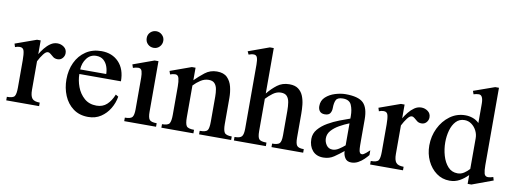

<svg xmlns="http://www.w3.org/2000/svg" viewBox="-55 -921 3288 1230"><g transform="rotate(10 1589.5 -306.5)"><path d="M336.4 -363.3Q336.4 -344.7 324 -330.6Q311.5 -316.4 292 -316.4Q274.4 -316.4 263.2 -325Q252 -333.5 242.9 -341.8Q233.9 -350.1 223.6 -350.1Q210.9 -350.1 195.1 -329.6Q179.2 -309.1 165 -280.8V-94.7Q165 -56.2 178 -39.6Q190.9 -22.9 228 -22.9V0H14.2V-22.9Q54.7 -22.9 64.2 -37.6Q73.7 -52.2 73.7 -93.3V-271Q73.7 -310.5 68.4 -331.3Q63 -352.1 41 -352.1Q25.4 -352.1 10.3 -345.7L3.4 -367.2L141.1 -416.5H165V-327.1Q176.3 -346.7 192.9 -367.4Q209.5 -388.2 230 -402.3Q250.5 -416.5 274.9 -416.5Q298.3 -416.5 317.4 -402.3Q336.4 -388.2 336.4 -363.3Z M699.2 -158.2 716.8 -147.9Q710 -106.4 688 -69.6Q666 -32.7 630.9 -9.5Q595.7 13.7 548.8 13.7Q491.2 13.7 451.2 -16.1Q411.1 -45.9 390.9 -94.5Q370.6 -143.1 370.6 -199.7Q370.6 -260.3 393.8 -309.6Q417 -358.9 460 -387.7Q502.9 -416.5 561 -416.5Q630.9 -416.5 673.8 -371.8Q716.8 -327.1 716.8 -247.6H446.3Q446.3 -206.1 461.9 -164.3Q477.5 -122.6 509.3 -94.7Q541 -66.9 588.9 -66.9Q629.4 -66.9 656 -91.6Q682.6 -116.2 699.2 -158.2ZM446.3 -277.3H615.7Q615.7 -301.3 607.4 -325.2Q599.1 -349.1 581.1 -365Q563 -380.9 533.7 -380.9Q495.1 -380.9 471.7 -350.1Q448.2 -319.3 446.3 -277.3Z M939 -549.8Q939 -527.3 923.6 -511.2Q908.2 -495.1 885.3 -495.1Q862.8 -495.1 846.9 -510.5Q831.1 -525.9 831.1 -549.8Q831.1 -572.8 846.9 -587.9Q862.8 -603 885.3 -603Q906.7 -603 922.9 -587.4Q939 -571.8 939 -549.8ZM988.8 0H781.7V-22.9Q818.8 -22.9 829.6 -36.1Q840.3 -49.3 840.3 -87.4V-293Q840.3 -317.9 835.2 -335.2Q830.1 -352.5 811.5 -352.5Q804.2 -352.5 795.2 -350.6Q786.1 -348.6 777.3 -345.7L770 -367.2L906.2 -416.5H931.2V-87.4Q931.2 -48.8 942.1 -35.9Q953.1 -22.9 988.8 -22.9Z M1477.1 0H1268.6V-22.9Q1308.6 -22.9 1318.6 -36.4Q1328.6 -49.8 1328.6 -93.3V-256.8Q1328.6 -281.7 1324.7 -304.2Q1320.8 -326.7 1308.1 -340.6Q1295.4 -354.5 1269.5 -354.5Q1242.2 -354.5 1217.3 -338.4Q1192.4 -322.3 1172.4 -300.8V-93.3Q1172.4 -52.2 1182.4 -37.6Q1192.4 -22.9 1231.9 -22.9V0H1023.4V-22.9Q1063 -22.9 1072 -38.8Q1081.1 -54.7 1081.1 -93.3V-278.8Q1081.1 -311 1075.7 -331.8Q1070.3 -352.5 1051.8 -352.5Q1044.4 -352.5 1035.4 -350.6Q1026.4 -348.6 1019 -345.7L1011.7 -367.2L1148.4 -416.5H1172.4V-335Q1201.2 -363.8 1234.6 -390.1Q1268.1 -416.5 1312.5 -416.5Q1356.4 -416.5 1379.4 -393.6Q1402.3 -370.6 1410.9 -335.7Q1419.4 -300.8 1419.4 -264.2V-93.3Q1419.4 -54.7 1429.2 -38.8Q1439 -22.9 1477.1 -22.9Z M1945.8 0H1739.7V-22.9Q1775.4 -22.9 1787.4 -34.7Q1799.3 -46.4 1799.3 -87.4V-246.6Q1799.3 -276.4 1795.4 -301Q1791.5 -325.7 1778.8 -340.1Q1766.1 -354.5 1739.3 -354.5Q1712.4 -354.5 1688 -336.7Q1663.6 -318.8 1644 -297.4V-87.4Q1644 -47.4 1655 -35.2Q1666 -22.9 1703.1 -22.9V0H1495.1V-22.9Q1531.7 -22.9 1542.5 -36.9Q1553.2 -50.8 1553.2 -87.4V-503.9Q1553.2 -534.2 1547.6 -549.6Q1542 -564.9 1524.9 -564.9Q1516.1 -564.9 1508.5 -563Q1501 -561 1492.2 -558.1L1482.9 -578.1L1618.7 -627.4H1644V-332Q1672.9 -367.2 1705.3 -391.8Q1737.8 -416.5 1783.7 -416.5Q1820.3 -416.5 1841.8 -400.4Q1863.3 -384.3 1873.8 -358.4Q1884.3 -332.5 1887.5 -302.5Q1890.6 -272.5 1890.6 -244.1V-87.4Q1890.6 -49.8 1900.9 -36.4Q1911.1 -22.9 1945.8 -22.9Z M2366.7 -89.8V-58.6Q2356.4 -45.9 2340.3 -30Q2324.2 -14.2 2303.5 -2.9Q2282.7 8.3 2259.3 8.3Q2231 8.3 2218.3 -12.2Q2205.6 -32.7 2205.6 -56.6Q2176.3 -32.7 2146.2 -12.2Q2116.2 8.3 2077.1 8.3Q2031.7 8.3 2006.8 -21Q1981.9 -50.3 1981.9 -96.2Q1981.9 -131.8 2005.4 -159.4Q2028.8 -187 2064.7 -207.8Q2100.6 -228.5 2138.7 -243.2Q2176.8 -257.8 2205.6 -267.6V-284.2Q2205.6 -325.2 2192.4 -355.7Q2179.2 -386.2 2137.2 -386.2Q2102.5 -386.2 2092.8 -367.7Q2083 -349.1 2083 -314.5Q2083 -294.9 2073.7 -280.5Q2064.5 -266.1 2038.6 -266.1Q2017.1 -266.1 2006.3 -278.8Q1995.6 -291.5 1995.6 -312.5Q1995.6 -348.6 2020.8 -371.6Q2045.9 -394.5 2081.8 -405.5Q2117.7 -416.5 2149.4 -416.5Q2231.9 -416.5 2264.4 -385.3Q2296.9 -354 2296.9 -278.3V-146.5Q2296.9 -129.4 2297.1 -109.1Q2297.4 -88.9 2299.3 -77.6Q2300.3 -69.3 2304.4 -62.5Q2308.6 -55.7 2318.4 -55.7Q2328.1 -55.7 2344.2 -69.6Q2360.4 -83.5 2366.7 -89.8ZM2205.6 -93.8V-236.8Q2173.3 -224.1 2142.8 -206.8Q2112.3 -189.5 2092.5 -167.2Q2072.8 -145 2072.8 -116.7Q2072.8 -92.8 2086.9 -72.5Q2101.1 -52.2 2127 -52.2Q2147 -52.2 2168 -65.7Q2189 -79.1 2205.6 -93.8Z M2703.6 -363.3Q2703.6 -344.7 2691.2 -330.6Q2678.7 -316.4 2659.2 -316.4Q2641.6 -316.4 2630.4 -325Q2619.1 -333.5 2610.1 -341.8Q2601.1 -350.1 2590.8 -350.1Q2578.1 -350.1 2562.3 -329.6Q2546.4 -309.1 2532.2 -280.8V-94.7Q2532.2 -56.2 2545.2 -39.6Q2558.1 -22.9 2595.2 -22.9V0H2381.3V-22.9Q2421.9 -22.9 2431.4 -37.6Q2440.9 -52.2 2440.9 -93.3V-271Q2440.9 -310.5 2435.5 -331.3Q2430.2 -352.1 2408.2 -352.1Q2392.6 -352.1 2377.4 -345.7L2370.6 -367.2L2508.3 -416.5H2532.2V-327.1Q2543.5 -346.7 2560.1 -367.4Q2576.7 -388.2 2597.2 -402.3Q2617.7 -416.5 2642.1 -416.5Q2665.5 -416.5 2684.6 -402.3Q2703.6 -388.2 2703.6 -363.3Z M3178.7 -36.6 3042.5 13.7H3018.1V-43.9Q2992.7 -17.6 2963.9 -2Q2935.1 13.7 2899.9 13.7Q2851.6 13.7 2814 -13.9Q2776.4 -41.5 2754.9 -86.9Q2733.4 -132.3 2733.4 -186.5Q2733.4 -246.6 2758.8 -299.1Q2784.2 -351.6 2828.4 -384Q2872.6 -416.5 2928.7 -416.5Q2953.1 -416.5 2976.3 -408.4Q2999.5 -400.4 3018.1 -382.3V-506.8Q3018.1 -564 2989.3 -564Q2981 -564 2972.4 -562.3Q2963.9 -560.5 2955.6 -558.1L2948.2 -579.1L3084.5 -627.4H3108.9V-123.5Q3108.9 -88.9 3114 -70.1Q3119.1 -51.3 3138.7 -51.3Q3146 -51.3 3155 -53.2Q3164.1 -55.2 3172.4 -58.1ZM3018.1 -83.5V-283.2Q3018.1 -309.1 3006.1 -332.5Q2994.1 -356 2973.9 -370.6Q2953.6 -385.3 2928.7 -385.3Q2894.5 -385.3 2872.8 -361.8Q2851.1 -338.4 2840.8 -301.5Q2830.6 -264.6 2830.6 -224.1Q2830.6 -179.7 2842.8 -137.7Q2855 -95.7 2879.6 -68.6Q2904.3 -41.5 2942.4 -41.5Q2964.8 -41.5 2983.9 -54Q3002.9 -66.4 3018.1 -83.5Z"/></g></svg>

Font: Scheherazade New Medium
Style: Regular
Weight: 500
Designer: SIL International
Foundry: SIL International
Version: Version 4.000